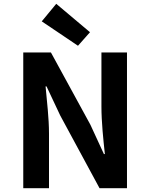

<svg xmlns="http://www.w3.org/2000/svg" viewBox="-20 -987 789 1007"><path d="M275 -967 199 -875 389 -747 452 -818ZM247 -712H102V0H237V-286C237 -367 226 -457 219 -534H224L296 -381L502 0H646V-712H512V-428C512 -347 522 -253 530 -179H525L454 -333Z"/></svg>

Font: Spoqa Han Sans Neo Bold
Style: Bold
Weight: 700
Designer: [Spoqa Han Sans Neo] Dong-huui Kim  Younghwa Kang  Yujin Lee  [Noto Sans] Ryoko NISHIZUKA  (kana & ideographs); Paul D. 
Foundry: Spoqa (http://www.spoqa-han-sans.com)
Version: Version 1.100;hotconv 1.0.109;makeotfexe 2.5.65596